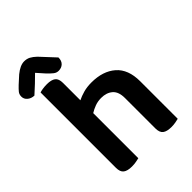

<svg xmlns="http://www.w3.org/2000/svg" viewBox="-267 -955 1078 1078"><g transform="rotate(-45 272.0 -416.0)"><path d="M193 -1Q184 1 169 4Q154 7 135 7Q100 7 83 -6Q66 -19 66 -52V-650Q74 -653 89.5 -655.5Q105 -658 124 -658Q159 -658 176 -645Q193 -632 193 -599V-461Q215 -472 243.5 -480Q272 -488 307 -488Q398 -488 452 -441Q506 -394 506 -299V-1Q498 1 482.5 4Q467 7 449 7Q413 7 396 -6Q379 -19 379 -52V-293Q379 -343 353 -365.5Q327 -388 285 -388Q258 -388 235 -379.5Q212 -371 193 -359ZM122 -750Q102 -730 78 -707Q54 -684 29 -662Q5 -663 -11 -676.5Q-27 -690 -27 -710Q-27 -727 -18 -738.5Q-9 -750 9 -767L53 -807Q92 -839 124 -839Q145 -839 161 -830.5Q177 -822 195 -805L276 -718Q276 -692 261.5 -678Q247 -664 224 -664Q208 -664 195 -674Q182 -684 162 -705Z"/></g></svg>

Font: Baloo 2 Latin SemiBold
Style: Regular
Weight: 400
Designer: Sarang Kulkarni and Ek Type
Foundry: Ek Type
Version: Version 1.001